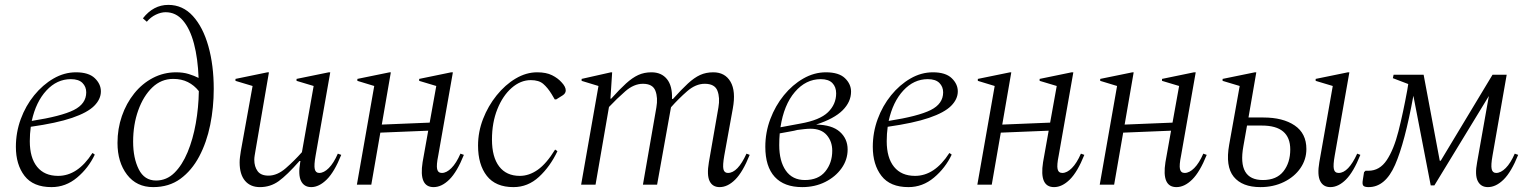

<svg xmlns="http://www.w3.org/2000/svg" viewBox="-20 -756 6254 786"><path d="M191 10Q116 10 80.5 -36Q45 -82 45 -155Q45 -214 65 -268.5Q85 -323 120 -366Q155 -409 199 -434.5Q243 -460 291 -460Q343 -460 368 -436Q393 -412 393 -382Q393 -350 365.5 -322.5Q338 -295 275 -273.5Q212 -252 106 -237Q102 -208 102 -178Q102 -110 132 -73Q162 -36 218 -36Q298 -36 358 -129H360L368 -123Q342 -68 295.5 -29Q249 10 191 10ZM270 -432Q213 -432 170 -385.5Q127 -339 110 -261Q231 -280 282 -305.5Q333 -331 333 -378Q333 -401 317.5 -416.5Q302 -432 270 -432Z M607 10Q539 10 500 -41Q461 -92 461 -171Q461 -229 479 -281Q497 -333 529.5 -373.5Q562 -414 606 -437Q650 -460 701 -460Q730 -460 752.5 -453Q775 -446 793 -437Q790 -517 774 -577.5Q758 -638 729 -672Q700 -706 658 -706Q639 -706 618 -696Q597 -686 581 -667L565 -681Q608 -736 669 -736Q728 -736 769.5 -690.5Q811 -645 833 -567Q855 -489 855 -392Q855 -316 840.5 -244.5Q826 -173 795.5 -115.5Q765 -58 718.5 -24Q672 10 607 10ZM525 -176Q525 -109 548 -63Q571 -17 619 -17Q662 -17 694 -48.5Q726 -80 748 -133Q770 -186 781.5 -251Q793 -316 794 -383Q775 -407 749 -420Q723 -433 689 -433Q640 -433 603.5 -398Q567 -363 546 -304.5Q525 -246 525 -176Z M1044 10Q1005 10 983 -16Q961 -42 961 -91Q961 -102 962.5 -113.5Q964 -125 966 -138L1014 -404L944 -425V-433L1075 -460H1081L1026 -140Q1024 -128 1022.5 -119Q1021 -110 1021 -102Q1021 -74 1034.5 -55.5Q1048 -37 1079 -37Q1115 -37 1150 -67.5Q1185 -98 1216 -133L1264 -404L1194 -425V-433L1326 -460H1332L1272 -119Q1265 -80 1268.5 -64Q1272 -48 1287 -48Q1306 -48 1326 -68Q1346 -88 1363 -127L1377 -122Q1349 -52 1317.5 -21Q1286 10 1254 10Q1225 10 1212.5 -15Q1200 -40 1209 -92L1210 -97H1206Q1155 -39 1121 -14.5Q1087 10 1044 10Z M1441 0 1512 -404 1443 -425V-433L1575 -460H1580L1543 -246L1739 -254L1766 -404L1696 -425V-433L1827 -460H1834L1774 -119Q1766 -80 1769.5 -64Q1773 -48 1789 -48Q1808 -48 1828 -68Q1848 -88 1865 -127L1879 -122Q1851 -52 1819.5 -21Q1788 10 1755 10Q1694 10 1710 -92L1733 -221L1537 -213L1500 0Z M2082 10Q2009 10 1973 -36Q1937 -82 1937 -160Q1937 -216 1957.5 -269Q1978 -322 2013 -365.5Q2048 -409 2091 -434.5Q2134 -460 2179 -460Q2216 -460 2240 -448Q2264 -436 2279 -419Q2296 -401 2296 -386Q2296 -374 2284 -366L2257 -349H2251L2238 -371Q2222 -397 2204 -412.5Q2186 -428 2153 -428Q2111 -428 2074.5 -396Q2038 -364 2016 -309Q1994 -254 1994 -185Q1994 -113 2023.5 -74.5Q2053 -36 2108 -36Q2146 -36 2181.5 -61Q2217 -86 2252 -143H2254L2262 -137Q2232 -74 2186.5 -32Q2141 10 2082 10Z M2359 0 2430 -404 2361 -425V-433L2481 -460H2486L2479 -352H2482Q2517 -391 2543 -414.5Q2569 -438 2593 -449Q2617 -460 2647 -460Q2688 -460 2710.5 -432Q2733 -404 2731 -351H2735Q2770 -390 2796 -414Q2822 -438 2846 -449Q2870 -460 2900 -460Q2948 -460 2970.5 -421.5Q2993 -383 2980 -312L2945 -119Q2938 -79 2941.5 -63.5Q2945 -48 2960 -48Q3000 -48 3036 -127L3049 -122Q3021 -52 2990 -21Q2959 10 2926 10Q2897 10 2885 -14.5Q2873 -39 2882 -92L2921 -316Q2928 -356 2917 -384.5Q2906 -413 2865 -413Q2828 -413 2793 -382.5Q2758 -352 2727 -317L2726 -312L2670 0H2612L2667 -316Q2674 -356 2663 -384.5Q2652 -413 2612 -413Q2575 -413 2540 -382.5Q2505 -352 2473 -318L2418 0Z M3450 -144Q3450 -102 3425 -67Q3400 -32 3358 -11Q3316 10 3264 10Q3190 10 3151.5 -32Q3113 -74 3113 -155Q3113 -214 3133.5 -268.5Q3154 -323 3189 -366Q3224 -409 3268.5 -434.5Q3313 -460 3361 -460Q3414 -460 3439 -436Q3464 -412 3464 -381Q3464 -339 3429.5 -304.5Q3395 -270 3321 -246Q3386 -245 3418 -216.5Q3450 -188 3450 -144ZM3340 -432Q3279 -432 3234 -379.5Q3189 -327 3175 -235L3256 -250Q3336 -264 3369.5 -296.5Q3403 -329 3403 -374Q3403 -400 3387.5 -416Q3372 -432 3340 -432ZM3275 -19Q3330 -19 3358.5 -54Q3387 -89 3387 -139Q3387 -177 3364.5 -203Q3342 -229 3298 -229Q3287 -229 3273 -227.5Q3259 -226 3244 -224Q3234 -221 3210.5 -217Q3187 -213 3172 -210Q3170 -187 3170 -162Q3170 -96 3197 -57.5Q3224 -19 3275 -19Z M3699 10Q3624 10 3588.5 -36Q3553 -82 3553 -155Q3553 -214 3573 -268.5Q3593 -323 3628 -366Q3663 -409 3707 -434.5Q3751 -460 3799 -460Q3851 -460 3876 -436Q3901 -412 3901 -382Q3901 -350 3873.5 -322.5Q3846 -295 3783 -273.5Q3720 -252 3614 -237Q3610 -208 3610 -178Q3610 -110 3640 -73Q3670 -36 3726 -36Q3806 -36 3866 -129H3868L3876 -123Q3850 -68 3803.5 -29Q3757 10 3699 10ZM3778 -432Q3721 -432 3678 -385.5Q3635 -339 3618 -261Q3739 -280 3790 -305.5Q3841 -331 3841 -378Q3841 -401 3825.5 -416.5Q3810 -432 3778 -432Z M3981 0 4052 -404 3983 -425V-433L4115 -460H4120L4083 -246L4279 -254L4306 -404L4236 -425V-433L4367 -460H4374L4314 -119Q4306 -80 4309.5 -64Q4313 -48 4329 -48Q4348 -48 4368 -68Q4388 -88 4405 -127L4419 -122Q4391 -52 4359.5 -21Q4328 10 4295 10Q4234 10 4250 -92L4273 -221L4077 -213L4040 0Z M4482 0 4553 -404 4484 -425V-433L4616 -460H4621L4584 -246L4780 -254L4807 -404L4737 -425V-433L4868 -460H4875L4815 -119Q4807 -80 4810.5 -64Q4814 -48 4830 -48Q4849 -48 4869 -68Q4889 -88 4906 -127L4920 -122Q4892 -52 4860.5 -21Q4829 10 4796 10Q4735 10 4751 -92L4774 -221L4578 -213L4541 0Z M5426 10Q5397 10 5384.5 -15Q5372 -40 5381 -92L5436 -404L5366 -425V-433L5498 -460H5504L5444 -119Q5437 -80 5440.5 -64Q5444 -48 5460 -48Q5500 -48 5536 -127L5549 -122Q5521 -52 5490 -21Q5459 10 5426 10ZM5055 -404 4985 -425V-433L5117 -460H5123L5091 -275H5152Q5232 -275 5280 -242.5Q5328 -210 5328 -146Q5328 -103 5303.5 -67.5Q5279 -32 5236 -11Q5193 10 5140 10Q5065 10 5030.5 -32.5Q4996 -75 5012 -164ZM5070 -157Q5045 -19 5150 -19Q5206 -19 5234 -54.5Q5262 -90 5262 -144Q5262 -242 5146 -242H5085Z M6071 10Q6042 10 6029.5 -15Q6017 -40 6027 -92L6075 -363L5852 3H5837L5766 -364Q5731 -172 5691 -81Q5651 10 5583 10Q5566 10 5561 4Q5556 -2 5559 -19L5564 -51L5570 -57H5582Q5628 -57 5657 -100.5Q5686 -144 5705 -219Q5724 -294 5741 -387L5745 -412L5682 -436L5685 -450H5808L5874 -98H5878L6090 -450H6148L6090 -119Q6083 -80 6086.5 -64Q6090 -48 6105 -48Q6124 -48 6144 -68Q6164 -88 6181 -127L6195 -122Q6167 -52 6135.5 -21Q6104 10 6071 10Z"/></svg>

Font: Spectral Light
Style: Italic
Weight: 300
Italic angle: -10°
Designer: Jean-Baptiste Levee
Foundry: Production Type
Version: Version 2.001